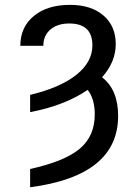

<svg xmlns="http://www.w3.org/2000/svg" viewBox="-20 -573 580 806"><path d="M106.5 -102.3V-174.7Q232.6 -204.9 300.2 -258.7Q367.9 -312.5 367.9 -382.8Q367.9 -474.4 270.6 -474.4Q221.2 -474.4 191.6 -449Q161.9 -423.7 161.9 -380.7H65.3Q65.3 -459.2 122 -505.9Q178.6 -552.6 274.1 -552.6Q362.2 -552.6 414.1 -508.2Q465.9 -463.8 465.9 -387.8Q465.9 -312.9 408.4 -248.6Q475.9 -196.4 475.9 -86.6Q475.9 164.8 106.5 213.1V136.4Q251.8 104.4 314.8 51.3Q377.8 -1.8 377.8 -92.3Q377.8 -158.4 348 -195.7Q302.2 -164.1 241.1 -140.1Q180 -116.1 106.5 -102.3Z"/></svg>

Font: Inter Alia
Style: Regular
Weight: 400
Designer: Rasmus Andersson (Latin, Greek, Cyrillic etc.) and Evan from Shavian.info (Shavian, old style figures)
Foundry: Shavian.info
Version: Version 0.001;git-37ab20767